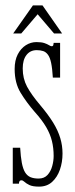

<svg xmlns="http://www.w3.org/2000/svg" viewBox="-20 -683 280 714"><path d="M125.5 11Q101.5 11 89.2 5Q77 -1 71 -6.8Q65 -12.5 59.5 -12.5Q54.5 -12.5 52.5 -9Q50.5 -5.5 50.5 0H27.5V-133.5H55Q57 -99.5 61.2 -77.2Q65.5 -55 73.2 -42.2Q81 -29.5 93.2 -24.2Q105.5 -19 123.5 -19Q144.5 -19 156.8 -32.5Q169 -46 174.2 -65.5Q179.5 -85 179.5 -103Q179.5 -132.5 173.2 -158.2Q167 -184 151.8 -210.2Q136.5 -236.5 109 -267Q79 -301.5 56.8 -337.8Q34.5 -374 34.5 -426.5Q34.5 -458.5 46 -480.8Q57.5 -503 76 -514.8Q94.5 -526.5 115.5 -526.5Q134 -526.5 145 -522.8Q156 -519 162.2 -515Q168.5 -511 172.5 -511Q176.5 -511 177.8 -514.2Q179 -517.5 179.5 -523.5H203.5V-394.5H176.5Q174.5 -428.5 170.2 -448.8Q166 -469 158.5 -479.2Q151 -489.5 140.8 -493Q130.5 -496.5 116.5 -496.5Q92.5 -496.5 78.5 -478.5Q64.5 -460.5 64.5 -428.5Q64.5 -391 80.5 -361Q96.5 -331 130 -291.5Q159.5 -256.5 177.8 -226.8Q196 -197 204.2 -169.2Q212.5 -141.5 212.5 -112Q212.5 -80 202.8 -52Q193 -24 173.8 -6.5Q154.5 11 125.5 11ZM29 -558.5 102.5 -663H138L211 -558.5H181L120 -630L59 -558.5Z"/></svg>

Font: Imbue Thin
Style: Regular
Weight: 100
Designer: Tyler Finck
Foundry: Etcetera Type Company
Version: Version 1.102